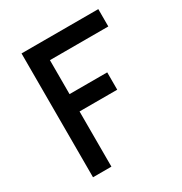

<svg xmlns="http://www.w3.org/2000/svg" viewBox="-165 -820 889 940"><g transform="rotate(-30 279.5 -350.0)"><path d="M90 0V-700H524V-602H194V-410H407V-312H194V0Z"/></g></svg>

Font: Overpass Light
Style: Bold
Weight: 600
Designer: Delve Withrington, Thomas Jockin
Foundry: Delve Fonts
Version: Version 3.000;DELV;Overpass